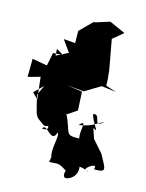

<svg xmlns="http://www.w3.org/2000/svg" viewBox="-152 -817 753 991"><g transform="rotate(15 225.0 -322.0)"><path d="M120 -513 68 -509 54 -439 -26 -453 -27 -356 38 -374 51 -257 21 -287 68 -333 44 -280C65 -192 66 -174 88 -158C127 -133 111 -124 174 -154C92 -193 185 -109 114 -118C133 -158 176 -50 197 -118C214 -108 183 -27 199 14C227 -17 202 -29 194 39C242 39 238 27 289 61C283 69 278 112 315 93C355 75 355 37 352 22C395 26 423 49 385 29C377 20 444 -27 427 16C500 17 482 1 444 -71L387 -136L369 -190C412 -159 353 -223 350 -259C395 -270 358 -186 417 -233C361 -211 375 -199 291 -184C335 -232 301 -157 313 -118C230 -114 263 -132 214 -227L219 -222L269 -256L264 -355L181 -367L272 -359L355 -409L433 -399L377 -417L376 -450L371 -499L342 -658L397 -704L312 -742L240 -719L228 -717L164 -653L165 -588L103 -593L147 -531L77 -496L89 -404L82 -535Z"/></g></svg>

Font: Hussar Lance
Style: ExBd
Weight: 700
Foundry: Cannot Into Space Fonts, PlusOne Fonts
Version: Version 2.270